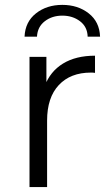

<svg xmlns="http://www.w3.org/2000/svg" viewBox="-20 -755 441 775"><path d="M99.1 0V-525.5H167.3V-381.9L160.2 -407Q182.3 -466.5 234.3 -498.4Q286.2 -530.2 363.5 -530.2V-460.9Q359.1 -461.5 355 -461.8Q351 -462 346.7 -462Q264.5 -462 217.3 -411.6Q170.1 -361.2 170.1 -268.4V0ZM79.1 -607Q81.7 -666.8 125.1 -701Q168.5 -735.3 231.5 -735.3Q294.6 -735.3 338.2 -701Q381.8 -666.8 383.9 -607H333.8Q332.8 -646.5 303.1 -669.2Q273.4 -691.9 231.5 -691.9Q190.1 -691.9 160.7 -669.2Q131.3 -646.5 129.3 -607Z"/></svg>

Font: Montserrat Thin
Style: Regular
Weight: 100
Designer: Julieta Ulanovsky
Foundry: Julieta Ulanovsky
Version: Version 9.000